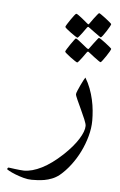

<svg xmlns="http://www.w3.org/2000/svg" viewBox="-100 -425 410 654"><g transform="rotate(5 105.5 -98.5)"><path d="M221.2 -23.9Q221.2 2 213.6 29.5Q206.1 57.1 193.4 83Q180.7 108.9 163.3 131.6Q146 154.3 127 169.9Q115.2 179.2 102.1 184.3Q88.9 189.5 76.2 191.7Q63.5 193.8 52.2 194.3Q41 194.8 33.2 194.8Q20 194.8 4.9 190.7Q-10.3 186.5 -23.2 181.4Q-36.1 176.3 -44.7 171.6Q-53.2 167 -53.2 166Q-53.2 164.6 -51.8 162.4Q-50.3 160.2 -48.8 160.2Q-48.3 160.2 -41.7 161.1Q-35.2 162.1 -26.9 163.1Q-18.6 164.1 -10 165Q-1.5 166 3.9 166Q31.7 166 64.7 149.4Q97.7 132.8 133.8 99.1Q166 68.8 183.1 41.5Q200.2 14.2 200.2 -3.9Q200.2 -10.7 193.6 -26.4Q187 -42 179.2 -58.8Q171.4 -75.7 164.8 -90.1Q158.2 -104.5 158.2 -108.9Q158.2 -112.3 162.1 -121.6Q166 -130.9 170.7 -140.9Q175.3 -150.9 179.7 -158.9Q184.1 -167 185.1 -168Q195.3 -151.4 202.4 -132.6Q209.5 -113.8 213.6 -95.2Q217.8 -76.7 219.5 -58.3Q221.2 -40 221.2 -23.9ZM256.8 -356.9Q256.8 -355 252.7 -347.4Q248.5 -339.8 242.9 -331.3Q237.3 -322.8 232.2 -315.9Q227.1 -309.1 225.1 -309.1Q224.1 -309.1 217.5 -314Q210.9 -318.8 203.1 -324.2Q194.3 -330.6 183.1 -338.9Q180.2 -341.3 179 -340.8Q177.7 -340.3 176.3 -338.9Q168.9 -328.6 162.6 -319.8Q157.2 -312.5 152.3 -306.6Q147.5 -300.8 146 -300.8Q145 -300.8 137.9 -305.4Q130.9 -310.1 122.8 -315.9Q114.7 -321.8 108.4 -327.1Q102.1 -332.5 102.1 -334Q102.1 -335.9 106.7 -343.5Q111.3 -351.1 117.2 -359.6Q123 -368.2 128.4 -375Q133.8 -381.8 135.3 -381.8Q137.7 -381.8 144 -377.2Q150.4 -372.6 157.2 -367.2Q165.5 -360.8 175.3 -352.1Q178.2 -349.6 179.2 -349.4Q180.2 -349.1 183.1 -353Q190.9 -363.8 196.8 -372.1Q202.1 -378.9 206.8 -384.8Q211.4 -390.6 212.9 -390.6Q214.4 -390.6 221.4 -385.7Q228.5 -380.9 236.3 -374.8Q244.1 -368.7 250.5 -363.3Q256.8 -357.9 256.8 -356.9ZM264.2 -272.9Q264.2 -271 259.8 -263.2Q255.4 -255.4 249.5 -246.8Q243.7 -238.3 238.5 -231.4Q233.4 -224.6 231.9 -224.6Q230.5 -224.6 223.9 -229.2Q217.3 -233.9 209.5 -239.7Q200.7 -246.6 189.9 -254.9Q187 -257.3 185.8 -256.8Q184.6 -256.3 183.1 -254.9Q175.3 -244.6 169.4 -235.8Q164.1 -228.5 159.2 -222.7Q154.3 -216.8 152.8 -216.8Q151.4 -216.8 144.3 -221.4Q137.2 -226.1 129.4 -231.9Q121.6 -237.8 115.2 -243.2Q108.9 -248.5 108.9 -250Q108.9 -252 113.5 -259.5Q118.2 -267.1 124 -275.6Q129.9 -284.2 135 -291Q140.1 -297.9 141.1 -297.9Q143.6 -297.9 149.9 -293Q156.2 -288.1 163.1 -282.7Q171.4 -276.4 181.2 -268.1Q185.1 -265.6 186 -265.4Q187 -265.1 189.9 -269L203.6 -287.6Q209 -294.4 213.6 -300.5Q218.3 -306.6 219.2 -306.6Q221.2 -306.6 228.3 -301.8Q235.4 -296.9 243.4 -290.8Q251.5 -284.7 257.8 -279.3Q264.2 -273.9 264.2 -272.9Z"/></g></svg>

Font: Scheherazade Urdu
Style: Regular
Weight: 400
Designer: SIL International
Foundry: SIL International
Version: Version 1.005 (build 117/117)